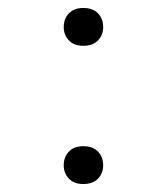

<svg xmlns="http://www.w3.org/2000/svg" viewBox="-20 -602 415 482"><path d="M189 -582Q213 -582 226 -568.5Q239 -555 239 -534Q239 -514 226 -500.5Q213 -487 189 -487Q166 -487 153 -500.5Q140 -514 140 -534Q140 -555 153 -568.5Q166 -582 189 -582ZM189 -235Q213 -235 226 -221.5Q239 -208 239 -187Q239 -167 226 -153.5Q213 -140 189 -140Q166 -140 153 -153.5Q140 -167 140 -187Q140 -208 153 -221.5Q166 -235 189 -235Z"/></svg>

Font: Freesentation 4 Regular
Style: Regular
Weight: 400
Designer: glyphs from Roboto by Christian Robertson / Hangul glyphs from Noto Sans CJK(Source Han Sans) by Jang Soo-young and Kang
Foundry: PT&
Version: Version 2.001